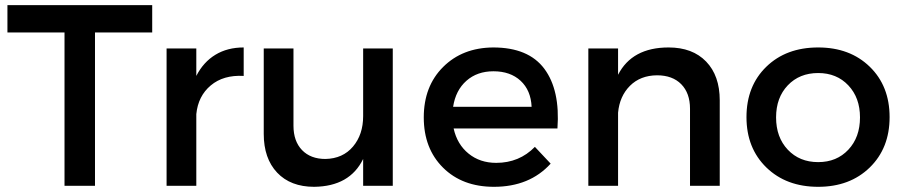

<svg xmlns="http://www.w3.org/2000/svg" viewBox="-20 -720 3502 744"><path d="M8.8 -594.2V-700.2H569.8V-594.2H348.1V0H230V-594.2Z M625.5 0V-532.2H740.7V-425.8Q768.1 -479.5 814.7 -507.8Q861.3 -536.1 924.3 -536.1V-425.8Q845.7 -430.2 796.6 -388.9Q747.6 -347.7 740.7 -277.8V0Z M1002 -201.2V-532.2H1117.2V-232.9Q1117.2 -172.9 1150.4 -138.4Q1183.6 -104 1241.2 -104Q1308.6 -105.5 1347.9 -152.1Q1387.2 -198.7 1387.2 -270V-532.2H1502V0H1387.2V-104Q1335.4 2.4 1197.3 3.9Q1106 3.9 1054 -51Q1002 -106 1002 -201.2Z M1891.1 -536.1Q2027.8 -536.1 2089.4 -453.4Q2150.9 -370.6 2140.1 -222.2H1737.8Q1751.5 -160.6 1795.7 -124.8Q1839.8 -88.9 1902.8 -88.9Q1992.2 -88.9 2052.7 -150.9L2113.8 -85.9Q2032.2 3.9 1894 3.9Q1771.5 3.9 1696.8 -70.3Q1622.1 -144.5 1622.1 -265.1Q1622.1 -385.7 1697 -460.4Q1772 -535.2 1891.1 -536.1ZM1735.8 -306.2H2040Q2037.1 -370.1 1997.3 -407Q1957.5 -443.8 1892.1 -443.8Q1829.1 -443.8 1787.4 -407Q1745.6 -370.1 1735.8 -306.2Z M2259.8 0V-532.2H2375V-430.2Q2429.2 -536.1 2570.8 -536.1Q2663.6 -536.1 2716.3 -481.4Q2769 -426.8 2769 -331.1V0H2653.8V-298.8Q2653.8 -358.9 2619.9 -393.6Q2585.9 -428.2 2525.9 -428.2Q2461.4 -427.7 2421.1 -387.5Q2380.9 -347.2 2375 -283.2V0Z M2872.6 -266.1Q2872.6 -386.7 2949.5 -461.4Q3026.4 -536.1 3150.4 -536.1Q3273.4 -536.1 3350.3 -461.4Q3427.2 -386.7 3427.2 -266.1Q3427.2 -146 3350.3 -71Q3273.4 3.9 3150.4 3.9Q3026.9 3.9 2949.7 -71Q2872.6 -146 2872.6 -266.1ZM2987.3 -265.1Q2987.3 -188 3032.7 -139.9Q3078.1 -91.8 3150.4 -91.8Q3222.2 -91.8 3267.3 -139.9Q3312.5 -188 3312.5 -265.1Q3312.5 -341.3 3267.3 -389.2Q3222.2 -437 3150.4 -437Q3078.1 -437 3032.7 -389.4Q2987.3 -341.8 2987.3 -265.1Z"/></svg>

Font: Trueno
Style: Regular
Weight: 400
Designer: Julieta Ulanovsky
Foundry: Julieta Ulanovsky
Version: Version 3.001b | FøM Fix